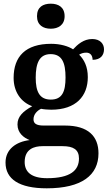

<svg xmlns="http://www.w3.org/2000/svg" viewBox="-20 -786 592 1043"><path d="M256 -630C296 -630 331 -650 331 -698C331 -748 296 -766 256 -766C214 -766 181 -748 181 -698C181 -650 214 -630 256 -630ZM234 237C425 237 515 165 515 47C515 -45 460 -104 333 -104H217C176 -104 162 -116 162 -138C162 -165 182 -185 203 -195C216 -192 243 -190 258 -190C393 -190 457 -264 457 -367C457 -424 437 -462 410 -489C421 -496 433 -500 449 -500C471 -500 483 -484 483 -461C528 -461 545 -488 545 -518C545 -548 524 -574 481 -574C434 -574 401 -544 377 -518C351 -535 308 -548 258 -548C119 -548 54 -479 54 -363C54 -287 94 -231 155 -209C103 -180 75 -152 75 -110C75 -64 108 -38 141 -25C67 -16 10 25 10 97C10 187 84 237 234 237ZM256 -245C195 -245 174 -288 174 -364C174 -443 194 -492 255 -492C317 -492 336 -445 336 -365C336 -287 317 -245 256 -245ZM236 182C150 182 114 148 114 94C114 24 165 8 211 8H320C379 8 409 27 409 75C409 139 363 182 236 182Z"/></svg>

Font: Noto Serif Sinhala SemiBold
Style: Regular
Weight: 600
Designer: Jelle Bosma - Monotype Design Team
Foundry: Monotype Imaging Inc.
Version: Version 2.007